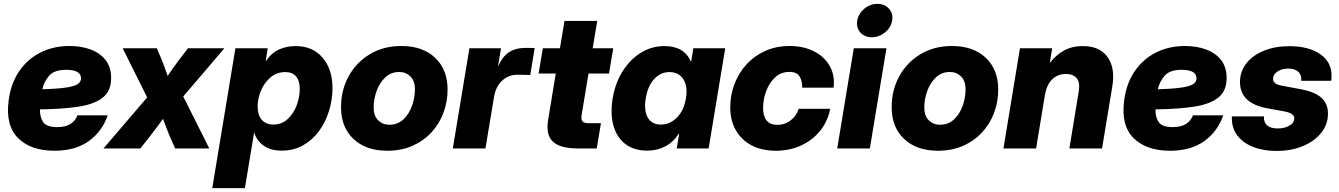

<svg xmlns="http://www.w3.org/2000/svg" viewBox="-20 -764 6891 988"><path d="M260.3 11.7Q139.2 11.7 73.5 -53Q7.8 -117.7 24.4 -246.1Q35.2 -333 77.9 -396.2Q120.6 -459.5 187.5 -493.4Q254.4 -527.3 338.4 -527.3Q397.9 -527.3 446.5 -509.3Q495.1 -491.2 523.4 -454.8Q551.8 -418.5 551.8 -362.3Q551.8 -295.4 508.1 -261.2Q464.4 -227.1 382.3 -214.8Q300.3 -202.6 185.5 -201.2Q185.1 -159.7 202.9 -134.8Q220.7 -109.9 273.9 -109.9Q317.9 -109.9 343.3 -126.5Q368.7 -143.1 378.4 -170.4H534.2Q506.3 -88.4 437.3 -38.3Q368.2 11.7 260.3 11.7ZM197.8 -304.7Q280.3 -307.1 323.2 -314Q366.2 -320.8 381.6 -332.5Q397 -344.2 397 -360.4Q397 -404.8 320.8 -404.8Q260.3 -404.8 233.9 -375.5Q207.5 -346.2 197.8 -304.7Z M512.2 0 737.3 -262.7 611.3 -515.6H787.1L812.5 -455.6Q821.3 -433.6 828.6 -413.3Q835.9 -393.1 842.8 -373.5Q856.4 -393.6 870.6 -413.8Q884.8 -434.1 901.4 -455.6L947.3 -515.6H1134.8L922.9 -267.6L1057.1 0H881.3L853 -64Q843.3 -87.4 835 -109.1Q826.7 -130.9 818.8 -152.3Q803.2 -130.9 787.1 -109.1Q771 -87.4 752.9 -64L702.1 0Z M1072.3 204.1 1191.4 -515.6H1357.4L1347.2 -448.7H1347.7Q1376.5 -491.7 1415.5 -509.3Q1454.6 -526.9 1501.5 -526.9Q1588.9 -526.9 1639.9 -467.3Q1690.9 -407.7 1690.9 -311Q1690.9 -251.5 1673.3 -194.1Q1655.8 -136.7 1622.1 -90.3Q1588.4 -43.9 1539.8 -16.4Q1491.2 11.2 1428.7 11.2Q1374.5 11.2 1337.9 -13.7Q1301.3 -38.6 1288.1 -82H1287.6L1240.2 204.1ZM1385.7 -123Q1430.2 -123 1460.7 -151.6Q1491.2 -180.2 1506.8 -222.4Q1522.5 -264.6 1522.5 -306.6Q1522.5 -348.1 1503.4 -370.6Q1484.4 -393.1 1448.2 -393.1Q1404.3 -393.1 1372.3 -366Q1340.3 -338.9 1323 -297.9Q1305.7 -256.8 1305.7 -215.3Q1305.7 -172.4 1326.9 -147.7Q1348.1 -123 1385.7 -123Z M1973.1 11.7Q1863.3 11.7 1799.1 -48.8Q1734.9 -109.4 1734.9 -211.9Q1734.9 -300.8 1774.4 -372.3Q1814 -443.8 1884 -485.6Q1954.1 -527.3 2044.9 -527.3Q2155.3 -527.3 2219.2 -466.6Q2283.2 -405.8 2283.2 -303.2Q2283.2 -239.7 2261.7 -182.9Q2240.2 -126 2199.7 -82.3Q2159.2 -38.6 2101.8 -13.4Q2044.4 11.7 1973.1 11.7ZM1983.9 -122.1Q2026.9 -122.1 2056.2 -149.9Q2085.4 -177.7 2100.3 -220Q2115.2 -262.2 2115.2 -304.2Q2115.2 -348.1 2091.8 -370.8Q2068.4 -393.6 2034.2 -393.6Q1991.7 -393.6 1962.4 -365.7Q1933.1 -337.9 1918 -295.9Q1902.8 -253.9 1902.8 -210.9Q1902.8 -167 1926.3 -144.5Q1949.7 -122.1 1983.9 -122.1Z M2310.1 0 2395.5 -515.6H2558.1L2543 -424.8H2544.4Q2566.4 -474.1 2600.1 -495.8Q2633.8 -517.6 2686 -517.6Q2699.2 -517.6 2710.2 -517.3Q2721.2 -517.1 2731.4 -516.6L2708.5 -377.9Q2699.7 -378.4 2680.2 -378.9Q2660.6 -379.4 2642.1 -379.4Q2597.2 -379.4 2564 -349.1Q2530.8 -318.8 2522 -264.2L2478 0Z M3135.7 -515.6 3113.8 -385.7H3008.3L2973.1 -173.3Q2969.2 -148.4 2977.5 -139.2Q2985.8 -129.9 3013.7 -129.9H3072.3L3050.8 0H2955.6Q2862.8 0 2825.4 -34.9Q2788.1 -69.8 2800.3 -145L2839.8 -385.7H2751.5L2773.4 -515.6H2861.3L2884.8 -656.2H3053.2L3029.8 -515.6Z M3311 11.2Q3243.7 11.2 3199 -22.2Q3154.3 -55.7 3137 -116.5Q3119.6 -177.2 3132.8 -258.8Q3146 -337.4 3184.3 -397.9Q3222.7 -458.5 3278.1 -492.7Q3333.5 -526.9 3398.9 -526.9Q3500.5 -526.9 3534.2 -448.2H3536.6L3547.9 -515.6H3711.9L3626.5 0H3462.4L3475.1 -76.7H3473.1Q3446.3 -33.7 3404.3 -11.2Q3362.3 11.2 3311 11.2ZM3380.4 -123Q3428.2 -123 3464.1 -159.9Q3500 -196.8 3509.8 -258.8Q3520 -319.8 3496.3 -356.4Q3472.7 -393.1 3425.3 -393.1Q3378.9 -393.1 3346.2 -357.4Q3313.5 -321.8 3303.2 -258.8Q3292.5 -195.3 3313.2 -159.2Q3334 -123 3380.4 -123Z M3972.2 11.7Q3899.9 11.7 3847.4 -16.1Q3794.9 -43.9 3766.4 -94Q3737.8 -144 3737.8 -211.4Q3737.8 -274.4 3759.3 -331.3Q3780.8 -388.2 3821 -432.4Q3861.3 -476.6 3917.7 -502Q3974.1 -527.3 4043.9 -527.3Q4113.3 -527.3 4167 -500.7Q4220.7 -474.1 4248.8 -425.8Q4276.9 -377.4 4269.5 -313H4107.9Q4109.4 -345.2 4095.2 -369.6Q4081.1 -394 4042.5 -394Q3998.5 -394 3968.3 -365.7Q3938 -337.4 3922.4 -294.4Q3906.7 -251.5 3906.7 -208Q3906.7 -166.5 3925 -144Q3943.4 -121.6 3979.5 -121.6Q4020 -121.6 4049.8 -145.5Q4079.6 -169.4 4089.8 -204.1H4252Q4239.7 -139.6 4200.4 -91.1Q4161.1 -42.5 4102.3 -15.4Q4043.5 11.7 3972.2 11.7Z M4288.1 0 4373.5 -515.6H4541.5L4456.1 0ZM4466.3 -572.3Q4428.7 -572.3 4407 -597.2Q4385.3 -622.1 4391.1 -658.2Q4397.5 -693.8 4427.5 -719Q4457.5 -744.1 4495.1 -744.1Q4532.7 -744.1 4554.7 -719Q4576.7 -693.8 4570.8 -658.2Q4564.5 -622.1 4534.2 -597.2Q4503.9 -572.3 4466.3 -572.3Z M4806.6 11.7Q4696.8 11.7 4632.6 -48.8Q4568.4 -109.4 4568.4 -211.9Q4568.4 -300.8 4607.9 -372.3Q4647.5 -443.8 4717.5 -485.6Q4787.6 -527.3 4878.4 -527.3Q4988.8 -527.3 5052.7 -466.6Q5116.7 -405.8 5116.7 -303.2Q5116.7 -239.7 5095.2 -182.9Q5073.7 -126 5033.2 -82.3Q4992.7 -38.6 4935.3 -13.4Q4877.9 11.7 4806.6 11.7ZM4817.4 -122.1Q4860.4 -122.1 4889.6 -149.9Q4918.9 -177.7 4933.8 -220Q4948.7 -262.2 4948.7 -304.2Q4948.7 -348.1 4925.3 -370.8Q4901.9 -393.6 4867.7 -393.6Q4825.2 -393.6 4795.9 -365.7Q4766.6 -337.9 4751.5 -295.9Q4736.3 -253.9 4736.3 -210.9Q4736.3 -167 4759.8 -144.5Q4783.2 -122.1 4817.4 -122.1Z M5356.9 -274.9 5311.5 0H5143.6L5228.5 -515.6H5394.5L5381.8 -439.9Q5414.1 -481.4 5455.6 -504.2Q5497.1 -526.9 5551.8 -526.9Q5639.2 -526.9 5679.4 -470.5Q5719.7 -414.1 5703.6 -318.4L5650.9 0H5482.9L5531.2 -294.9Q5538.6 -340.3 5520.3 -361.8Q5502 -383.3 5464.8 -383.3Q5421.9 -383.3 5393.8 -355.2Q5365.7 -327.1 5356.9 -274.9Z M6000.5 11.7Q5879.4 11.7 5813.7 -53Q5748 -117.7 5764.6 -246.1Q5775.4 -333 5818.1 -396.2Q5860.8 -459.5 5927.7 -493.4Q5994.6 -527.3 6078.6 -527.3Q6138.2 -527.3 6186.8 -509.3Q6235.4 -491.2 6263.7 -454.8Q6292 -418.5 6292 -362.3Q6292 -295.4 6248.3 -261.2Q6204.6 -227.1 6122.6 -214.8Q6040.5 -202.6 5925.8 -201.2Q5925.3 -159.7 5943.1 -134.8Q5960.9 -109.9 6014.2 -109.9Q6058.1 -109.9 6083.5 -126.5Q6108.9 -143.1 6118.7 -170.4H6274.4Q6246.6 -88.4 6177.5 -38.3Q6108.4 11.7 6000.5 11.7ZM5938 -304.7Q6020.5 -307.1 6063.5 -314Q6106.4 -320.8 6121.8 -332.5Q6137.2 -344.2 6137.2 -360.4Q6137.2 -404.8 6061 -404.8Q6000.5 -404.8 5974.1 -375.5Q5947.8 -346.2 5938 -304.7Z M6548.8 12.7Q6481 12.7 6429.2 -7.6Q6377.4 -27.8 6348.1 -65.7Q6318.8 -103.5 6318.8 -156.7Q6318.8 -162.1 6318.8 -165H6483.9Q6481.4 -103 6555.2 -103Q6590.3 -103 6615.2 -117.7Q6640.1 -132.3 6640.1 -155.3Q6640.1 -181.2 6590.8 -190.4L6500 -207Q6360.8 -232.9 6360.8 -341.3Q6360.8 -396.5 6393.6 -438Q6426.3 -479.5 6483.6 -502.9Q6541 -526.4 6614.3 -526.4Q6714.4 -526.4 6773.2 -485.6Q6832 -444.8 6832 -374.5Q6832 -360.8 6830.1 -348.1H6675.8Q6678.7 -377.9 6660.9 -394.5Q6643.1 -411.1 6609.9 -411.1Q6575.7 -411.1 6553.2 -395.8Q6530.8 -380.4 6530.8 -358.4Q6530.8 -331.5 6573.7 -323.7L6674.3 -304.7Q6745.6 -291.5 6779.5 -261Q6813.5 -230.5 6813.5 -179.7Q6813.5 -124 6778.8 -80.6Q6744.1 -37.1 6684.3 -12.2Q6624.5 12.7 6548.8 12.7Z"/></svg>

Font: Inter Display ExtraBold
Style: Italic
Weight: 800
Italic angle: -9.39999°
Designer: Rasmus Andersson
Foundry: rsms
Version: Version 4.000;git-a52131595